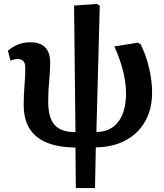

<svg xmlns="http://www.w3.org/2000/svg" viewBox="-20 -733 830 972"><path d="M364 219 362 14Q100 11 100 -200Q100 -253 104 -299Q108 -345 108 -390Q108 -434 71 -434Q53 -434 33 -426L20 -476Q69 -519 133 -519Q234 -519 234 -416Q234 -374 229 -324.5Q224 -275 224 -219Q224 -137 256.5 -100.5Q289 -64 362 -64L355 -705L471 -713L485 -704L468 -65Q539 -65 578.5 -116Q618 -167 618 -261Q618 -366 559 -498L678 -517L692 -509Q719 -455 734.5 -389.5Q750 -324 750 -264Q750 -181 715 -119Q680 -57 616 -22.5Q552 12 465 13L461 219Z"/></svg>

Font: Literata SemiBold
Style: Regular
Weight: 600
Designer: Latin by Veronika Burian and Jose Scaglione. Greek by Irene Vlachou. Cyrillic by Vera Evstafieva.
Foundry: TypeTogether
Version: Version 3.103; ttfautohint (v1.8.4.7-5d5b);gftools[0.9.29]